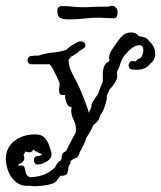

<svg xmlns="http://www.w3.org/2000/svg" viewBox="-135 -453 556 663"><path d="M-17 190Q-21 190 -25.5 189.5Q-30 189 -34 188L-36 189H-37Q-66 189 -83.5 172.5Q-101 156 -108 134Q-115 112 -115 97Q-115 57 -85.5 34Q-56 11 -13 11Q10 11 21.5 25.5Q33 40 37 57Q39 62 41 68Q43 74 43 80Q43 95 26 105Q9 115 -4 115Q-11 115 -14.5 110.5Q-18 106 -18 101Q-18 86 -4 86Q0 86 4.5 83.5Q9 81 12 79Q11 79 9.5 78.5Q8 78 6 78Q-1 75 -7.5 71.5Q-14 68 -20 64H-21Q-24 73 -33 73Q-37 73 -41 72Q-45 71 -48 70Q-49 73 -50 76Q-51 79 -54 82Q-51 86 -51 93Q-51 100 -56 105.5Q-61 111 -68 113L-71 114V120Q-69 119 -67 118.5Q-65 118 -63 118Q-52 118 -50 126.5Q-48 135 -45.5 145Q-43 155 -31 159Q-2 158 19 149Q40 140 55 125Q58 118 63 111Q68 104 75 101L76 99Q76 97 78 93V90Q78 74 93 69Q102 52 110 35.5Q118 19 127 4Q129 -20 120 -37.5Q111 -55 111 -71Q111 -74 111.5 -76.5Q112 -79 113 -82Q100 -84 94.5 -98.5Q89 -113 90 -125H81Q71 -125 69.5 -134Q68 -143 70 -154.5Q72 -166 69 -171Q67 -175 61.5 -187Q56 -199 49.5 -212Q43 -225 36 -231H-24Q-40 -231 -40 -246Q-40 -251 -36 -255.5Q-32 -260 -25 -260Q-19 -261 -13.5 -261Q-8 -261 -2 -261Q21 -269 47.5 -271.5Q74 -274 94 -281Q109 -296 125 -303Q133 -309 140 -310H144Q152 -310 156 -306Q160 -302 160 -297Q160 -288 149 -283Q148 -282 145 -280.5Q142 -279 139 -277H138L134 -272Q128 -268 122.5 -264Q117 -260 110 -257Q107 -253 104.5 -250Q102 -247 102 -245Q102 -221 117 -194.5Q132 -168 145 -137Q151 -123 159.5 -100.5Q168 -78 172 -63Q172 -65 176.5 -74Q181 -83 181 -84V-91Q181 -92 183 -98Q187 -105 192.5 -112.5Q198 -120 203 -128Q207 -138 210.5 -148Q214 -158 219 -168L220 -172Q220 -183 220 -197Q220 -211 224.5 -223.5Q229 -236 240 -240L244 -247L242 -249Q242 -249 241.5 -251.5Q241 -254 242 -257Q242 -268 254 -285Q266 -302 272 -311Q279 -322 290 -331.5Q301 -341 320 -341Q332 -341 343 -330L344 -329Q346 -328 347.5 -328Q349 -328 350 -327Q352 -327 354 -326.5Q356 -326 357 -326Q373 -323 381 -310Q401 -292 401 -267Q401 -256 396.5 -247.5Q392 -239 385 -234Q369 -212 336 -212Q328 -212 326 -213H323Q309 -213 309 -228Q309 -233 312.5 -237.5Q316 -242 323 -242H328L332 -241H334Q336 -244 339 -247Q342 -250 347 -251Q352 -253 356 -261.5Q360 -270 360 -279Q360 -287 358 -290L357 -292Q355 -294 352.5 -295.5Q350 -297 348 -297H347Q329 -297 310 -278L307 -275Q294 -262 288.5 -252Q283 -242 280 -231.5Q277 -221 269 -205Q268 -201 269 -198Q270 -195 270 -190Q270 -184 266 -175Q262 -166 250 -151L243 -144Q242 -139 239 -134Q236 -129 234 -124V-116Q234 -108 227 -86.5Q220 -65 211 -55Q210 -48 206 -40.5Q202 -33 191 -24L187 -21Q179 0 164 21Q155 48 140 73Q137 92 120 95Q118 97 115 98.5Q112 100 110 102L108 103L109 104Q109 113 102 120Q101 135 97.5 145Q94 155 73 154Q70 161 63 167Q62 170 60 172.5Q58 175 54 177Q47 182 32 185Q17 188 3 189Q-11 190 -17 190ZM105 -386Q83 -386 73 -391Q63 -396 63 -416Q63 -432 80 -432Q100 -432 116 -430Q132 -428 153 -428Q169 -428 181.5 -429Q194 -430 207 -430H234Q241 -430 245 -431.5Q249 -433 253 -433Q259 -433 265 -427Q271 -421 271 -412V-409Q271 -403 269 -396.5Q267 -390 258 -390Q244 -390 231 -391Q218 -392 206 -392Q181 -392 155.5 -389Q130 -386 105 -386Z"/></svg>

Font: Are You Serious
Style: Regular
Weight: 400
Designer: Robert E. Leuschke
Foundry: Robert E. Leuschke
Version: Version 1.100